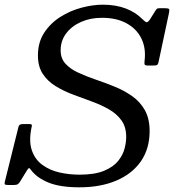

<svg xmlns="http://www.w3.org/2000/svg" viewBox="-47 -785 743 820"><path d="M212 -570Q212 -535.5 232.5 -513Q253 -490.5 287 -474.8Q321 -459 361.5 -445.2Q402 -431.5 442.5 -415Q483 -398.5 517 -374.8Q551 -351 571.5 -314.8Q592 -278.5 592 -225Q592 -150 554.8 -96.2Q517.5 -42.5 450 -13.8Q382.5 15 292 15Q210 15 160.2 -5.2Q110.5 -25.5 85.5 -59Q79 -68 76.5 -67.2Q74 -66.5 67 -55.5L38.5 -9Q34.5 -2.5 29.5 1.2Q24.5 5 13 5H-11.5Q-23 5 -25.8 2.8Q-28.5 0.5 -26.5 -8.5L32 -243.5Q34.5 -255 49 -255H80Q91 -255 89 -247Q75 -185 88.5 -144.5Q102 -104 134 -80.8Q166 -57.5 207.8 -48.2Q249.5 -39 292 -39Q357.5 -39 397.2 -55.5Q437 -72 457.5 -97.5Q478 -123 485 -150.5Q492 -178 492 -200Q492 -243 471.5 -271.2Q451 -299.5 417.5 -318.5Q384 -337.5 343.8 -352Q303.5 -366.5 263.2 -381.8Q223 -397 189.5 -417.8Q156 -438.5 135.5 -469.8Q115 -501 115 -548Q115 -604.5 141.8 -645.2Q168.5 -686 210.8 -712.8Q253 -739.5 301.2 -752.2Q349.5 -765 392 -765Q447 -765 489.5 -749Q532 -733 562 -702.5Q573.5 -691 579.2 -690Q585 -689 595 -704.5L615 -736.5Q619.5 -743.5 622.2 -746.8Q625 -750 636.5 -750H655.5Q671.5 -750 674.5 -746.8Q677.5 -743.5 675 -731L630 -519.5Q628 -509.5 623.2 -507.2Q618.5 -505 606 -505H588Q572.5 -505 570.8 -509.5Q569 -514 570.5 -526Q577 -579 557 -620.2Q537 -661.5 494 -685.2Q451 -709 388 -709Q338.5 -709 298.8 -691.2Q259 -673.5 235.5 -642.2Q212 -611 212 -570Z"/></svg>

Font: Besley*
Style: Italic
Weight: 400
Italic angle: -13°
Designer: Owen Earl
Foundry: indestructible type*
Version: Version 2.000; ttfautohint (v1.8.3)